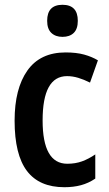

<svg xmlns="http://www.w3.org/2000/svg" viewBox="-20 -772 455 802"><path d="M249 10Q144 10 92.5 -58Q41 -126 41 -268Q41 -402 94.5 -477.5Q148 -553 254 -553Q299 -553 331.5 -544Q364 -535 389 -520L356 -427Q330 -440 306.5 -447Q283 -454 260 -454Q158 -454 158 -269Q158 -88 261 -88Q295 -88 322.5 -98Q350 -108 378 -127V-26Q350 -7 318.5 1.5Q287 10 249 10ZM241 -752Q305 -752 305 -685Q305 -651 288 -634.5Q271 -618 241 -618Q212 -618 194.5 -634.5Q177 -651 177 -685Q177 -752 241 -752Z"/></svg>

Font: Noto Sans Gujarati Condensed SemiBold
Style: Regular
Weight: 600
Width: 3
Designer: Jelle Bosma - Monotype Design Team, Universal Thirst
Foundry: Monotype Imaging Inc.
Version: Version 2.106; ttfautohint (v1.8.4.7-5d5b)